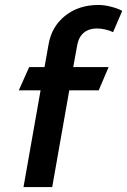

<svg xmlns="http://www.w3.org/2000/svg" viewBox="-20 -756 514 776"><path d="M144 -391H56L98 -485H160L176 -575Q188 -648 243 -692Q298 -736 378 -736Q401 -736 428.5 -729Q456 -722 474 -712L437 -626Q426 -632 407 -636.5Q388 -641 372 -641Q340 -641 319 -624Q298 -607 292 -573L276 -485H419L379 -391H260L191 0H75Z"/></svg>

Font: Niramit SemiBold
Style: Italic
Weight: 600
Italic angle: -10°
Designer: Katatrad Aksorn Co.,Ltd.
Foundry: Cadson Demak Co.,Ltd.
Version: Version 1.001; ttfautohint (v1.6)